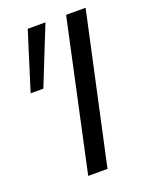

<svg xmlns="http://www.w3.org/2000/svg" viewBox="-127 -727 622 795"><g transform="rotate(-20 184.0 -329.0)"><path d="M122 0 264 -658H350L207 0ZM71 -403H15L95 -658H173Z"/></g></svg>

Font: Ysabeau Infant Medium
Style: Italic
Weight: 500
Italic angle: -12°
Designer: Christian Thalmann (Catharsis Fonts)
Version: Version 2.001;gftools[0.9.30]; featfreeze: ss01,ss02,lnum